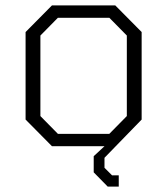

<svg xmlns="http://www.w3.org/2000/svg" viewBox="-20 -543 621 713"><path d="M380 150 328 97V37L368 0H173L75 -99V-424L173 -523H408L506 -424V-99L368 43V80L396 108H421V150ZM195 -46H386L451 -112V-411L386 -477H195L130 -411V-112Z"/></svg>

Font: Tomorrow Light
Style: Regular
Weight: 300
Designer: Tony de Marco, Monica Rizzolli
Foundry: Just in Type
Version: Version 2.002